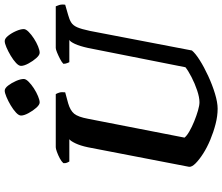

<svg xmlns="http://www.w3.org/2000/svg" viewBox="-86 -880 966 835"><g transform="rotate(-90 397.5 -463.0)"><path d="M342 0Q310 0 275 -9Q240 -18 206.5 -32Q173 -46 146.5 -63Q120 -80 104 -96Q88 -112 89 -124L174 -564Q181 -597 191 -618Q201 -639 209 -645H112Q110 -648 107 -655Q104 -662 105 -671Q112 -679 126 -686.5Q140 -694 154 -699Q168 -704 174 -704H405Q408 -700 411.5 -689.5Q415 -679 413 -663L365 -650Q334 -641 320 -624Q306 -607 298 -564L216 -144Q224 -134 243 -123Q262 -112 286.5 -102Q311 -92 333.5 -85.5Q356 -79 370 -79Q391 -79 421 -89Q451 -99 479 -113.5Q507 -128 522 -140L606 -564Q614 -600 623.5 -620.5Q633 -641 641 -645H544Q543 -647 540 -654.5Q537 -662 537 -671Q544 -678 558.5 -685.5Q573 -693 586.5 -698.5Q600 -704 606 -704H787Q789 -700 792.5 -689.5Q796 -679 794 -663L749 -650Q730 -645 717 -637Q704 -629 696 -611Q688 -593 680 -555L595 -112Q583 -97 553 -78Q523 -59 484 -41Q445 -23 407 -11.5Q369 0 342 0ZM585 -774Q575 -774 562 -788.5Q549 -803 538.5 -822.5Q528 -842 528 -855Q528 -865 541 -877Q554 -889 572.5 -900Q591 -911 608.5 -918.5Q626 -926 636 -926Q647 -926 659 -911Q671 -896 679.5 -876.5Q688 -857 688 -843Q688 -834 676 -822Q664 -810 647 -799Q630 -788 613 -781Q596 -774 585 -774ZM369 -774Q359 -774 346 -788.5Q333 -803 322.5 -822.5Q312 -842 312 -855Q312 -865 325 -877Q338 -889 356.5 -900Q375 -911 393 -918.5Q411 -926 420 -926Q431 -926 442.5 -911Q454 -896 462.5 -876.5Q471 -857 471 -843Q471 -834 459 -822Q447 -810 430 -799Q413 -788 396 -781Q379 -774 369 -774Z"/></g></svg>

Font: Texturina 12pt
Style: Bold Italic
Weight: 700
Italic angle: -11°
Designer: Guillermo Torres Carreño
Foundry: Omnibus-Type
Version: Version 1.002